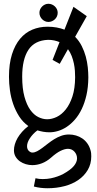

<svg xmlns="http://www.w3.org/2000/svg" viewBox="-20 -691 518 1022"><path d="M379.9 -495.1Q401.4 -473.1 415 -446Q428.7 -418.9 436.5 -390.1Q444.3 -361.3 447.3 -332.5Q450.2 -303.7 450.2 -278.8Q449.7 -226.6 440.2 -184.8Q430.7 -143.1 415 -110.6Q399.4 -78.1 378.9 -54.7Q358.4 -31.2 335.7 -16.1Q313 -1 289.3 6.1Q265.6 13.2 244.1 13.2Q226.1 13.2 209.7 10.3Q193.4 7.3 179.2 2.9Q166.5 12.2 156.5 22.9Q146.5 33.7 139.2 44.7Q131.8 55.7 127.9 66.4Q124 77.1 124 86.9Q124 103.5 133.5 112.3Q143.1 121.1 151.9 121.1Q164.6 121.1 177.7 114Q190.9 106.9 205.3 96.2Q219.7 85.4 235.6 73Q251.5 60.5 268.8 49.8Q286.1 39.1 305.7 32Q325.2 24.9 347.2 24.9Q366.7 24.9 384.8 30.3Q402.8 35.6 418.2 46.1Q433.6 56.6 444.8 72.3Q456.1 87.9 461.9 108.9Q464.4 117.2 465.1 125Q465.8 132.8 465.8 141.1Q465.8 182.1 447 213.9Q428.2 245.6 396.5 267.3Q364.7 289.1 322.5 300Q280.3 311 232.9 311Q214.8 311 196.5 308.8Q178.2 306.6 160.2 301.8L168.9 257.8Q178.7 260.3 188.2 261.2Q197.8 262.2 207 262.2Q230.5 262.2 250.5 258.1Q270.5 253.9 285.2 248.5Q302.2 242.7 316.9 234.9Q356.4 212.9 373.3 192.4Q390.1 171.9 390.1 151.9Q390.1 141.6 386.5 132.6Q382.8 123.5 376.5 116.5Q370.1 109.4 361.3 105.2Q352.5 101.1 341.8 101.1Q324.7 101.1 302.2 112.1Q279.8 123 252 147.9Q228.5 168.5 203.1 178.2Q177.7 188 151.9 188Q134.8 188 117.4 182.9Q100.1 177.7 86.2 168Q72.3 158.2 63.2 143.3Q54.2 128.4 54.2 108.9Q54.2 93.8 59.1 76.9Q64 60.1 73.7 43.2Q83.5 26.4 97.9 10.3Q112.3 -5.9 130.9 -20Q101.6 -41 82 -71.5Q62.5 -102.1 50.3 -137.2Q38.1 -172.4 33 -209.7Q27.8 -247.1 27.8 -282.2Q27.8 -351.6 43.7 -401.9Q59.6 -452.1 87.2 -484.9Q114.7 -517.6 152.1 -533.2Q189.5 -548.8 232.9 -548.8Q259.3 -548.8 281.7 -544.7Q304.2 -540.5 323.2 -533.2L371.1 -654.8L441.9 -605ZM379.9 -279.8Q379.9 -294.9 378.7 -314Q377.4 -333 373.3 -353Q369.1 -373 361.6 -392.8Q354 -412.6 341.8 -429.2L297.9 -351.1L259.8 -372.1L296.9 -466.8Q284.2 -472.2 269 -475.6Q253.9 -479 235.8 -479Q164.6 -476.1 131.3 -425.8Q98.1 -375.5 98.1 -283.2Q98.1 -219.7 110.1 -176.3Q122.1 -132.8 141.1 -106.2Q160.2 -79.6 183.8 -67.9Q207.5 -56.2 231 -56.2Q255.9 -56.2 282 -68.6Q308.1 -81.1 329.8 -108.2Q351.6 -135.3 365.5 -177.5Q379.4 -219.7 379.9 -279.8ZM287.1 -623Q287.1 -612.8 283.2 -604Q279.3 -595.2 272.5 -588.6Q265.6 -582 256.6 -578.1Q247.6 -574.2 237.8 -574.2Q228 -574.2 219.5 -578.1Q210.9 -582 204.3 -588.6Q197.8 -595.2 193.8 -604Q189.9 -612.8 189.9 -623Q189.9 -632.8 193.8 -641.4Q197.8 -649.9 204.3 -656.5Q210.9 -663.1 219.5 -667Q228 -670.9 237.8 -670.9Q247.6 -670.9 256.6 -667Q265.6 -663.1 272.5 -656.5Q279.3 -649.9 283.2 -641.4Q287.1 -632.8 287.1 -623Z"/></svg>

Font: Englebert
Style: Regular
Weight: 400
Designer: Astigmatic (AOETI)
Foundry: Astigmatic (AOETI)
Version: Version 1.000